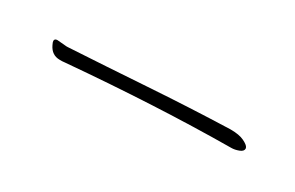

<svg xmlns="http://www.w3.org/2000/svg" viewBox="19 -651 962 626"><g transform="rotate(30 500.0 -338.0)"><path d="M155 -349 190 -346H194Q334 -354 484.5 -364Q635 -374 787 -379H790Q822 -379 840.5 -370Q859 -361 862 -353L863 -349Q863 -339 848.5 -333.5Q834 -328 821 -328Q543 -326 213 -298Q207 -297 202 -297H193Q163 -297 149 -326Q144 -336 144 -340Q144 -349 155 -349Z"/></g></svg>

Font: ToneOZ-Pinyin-WenKai-Light
Style: Light
Weight: 300
Designer: Fontworks Inc.
Foundry: ToneOZ
Version: Version 0.240331